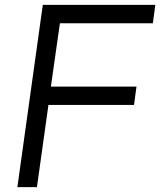

<svg xmlns="http://www.w3.org/2000/svg" viewBox="-20 -765 655 785"><path d="M51 0 155 -745H615L605 -670H225L188 -411H538L528 -336H178L131 0Z"/></svg>

Font: Plus Jakarta Sans
Style: Italic
Weight: 400
Italic angle: -8°
Designer: Gumpita Rahayu
Foundry: Tokotype
Version: Version 2.006